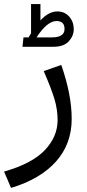

<svg xmlns="http://www.w3.org/2000/svg" viewBox="-49 -670 428 940"><path d="M312 -527Q312 -494 287.5 -467.5Q263 -441 213 -441H61L66 -487H91L103 -507V-650H149V-570Q189 -614 232 -614Q267 -614 289.5 -589Q312 -564 312 -527ZM130 -487H205Q267 -487 267 -528Q267 -567 228 -567Q182 -567 130 -487ZM165 -322 251 -352Q302 -206 302 -88Q302 35 225 121Q148 207 5 250L-29 170Q108 131 170.5 65Q233 -1 233 -82Q233 -134 217.5 -185.5Q202 -237 165 -322Z"/></svg>

Font: FiraGO Book
Style: Regular
Weight: 350
Designer: bBox Type
Foundry: bBox Type GmbH
Version: Version 1.001;PS 001.001;hotconv 1.0.88;makeotf.lib2.5.64775